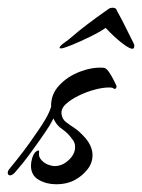

<svg xmlns="http://www.w3.org/2000/svg" viewBox="-49 -476 367 496"><path d="M96 0Q71 0 51 -11.5Q31 -23 31 -48Q31 -57 34 -67Q38 -81 45.5 -85.5Q53 -90 52 -83Q50 -73 56 -65Q62 -57 72 -52Q84 -47 92 -47Q112 -47 128.5 -62.5Q145 -78 145 -96Q145 -108 138 -116Q126 -133 111.5 -142.5Q97 -152 89 -170L88 -168Q80 -152 70.5 -138.5Q61 -125 53 -113Q38 -92 24.5 -73.5Q11 -55 -10 -31Q-17 -23 -23 -23Q-29 -23 -29 -30Q-29 -34 -26 -38Q-3 -66 12.5 -86.5Q28 -107 47 -135Q57 -149 67.5 -166.5Q78 -184 83 -200Q82 -232 104 -255.5Q126 -279 158 -291Q190 -303 218 -301Q225 -301 232.5 -290Q240 -279 245.5 -267.5Q251 -256 252 -254V-252Q252 -249 249.5 -247Q247 -245 242 -249Q239 -250 232 -250Q217 -250 196 -244.5Q175 -239 154.5 -229Q134 -219 121 -207Q108 -195 110 -181Q112 -168 121 -161Q130 -154 143 -145.5Q156 -137 171 -120Q190 -98 190 -75Q190 -55 177 -38.5Q164 -22 146 -12Q125 0 96 0ZM293 -350Q287 -350 274 -359Q261 -368 247.5 -380.5Q234 -393 224 -404Q210 -394 184.5 -381.5Q159 -369 137 -360Q115 -351 109 -351H108Q105 -351 105 -353Q105 -355 108.5 -358.5Q112 -362 115 -364Q128 -373 140.5 -384Q153 -395 174.5 -411.5Q196 -428 233 -454Q237 -456 242 -456Q250 -456 252 -451Q252 -450 259.5 -436.5Q267 -423 275.5 -405.5Q284 -388 290.5 -375.5Q297 -363 296 -364Q298 -362 298 -358Q298 -350 293 -350Z"/></svg>

Font: The Nautigal
Style: Bold
Weight: 700
Designer: Robert E. Leuschke
Foundry: Robert E. Leuschke
Version: Version 1.100; ttfautohint (v1.8.3)